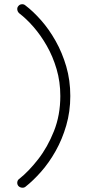

<svg xmlns="http://www.w3.org/2000/svg" viewBox="-20 -774 427 904"><path d="M99 106Q92 111 82 109.5Q72 108 66 101Q60 93 61.5 83Q63 73 71 68Q115 33 159.5 -24Q204 -81 234 -156.5Q264 -232 264 -322Q264 -389 246.5 -448.5Q229 -508 200.5 -558Q172 -608 138 -647Q104 -686 71 -711Q63 -718 61.5 -728Q60 -738 66 -745Q72 -753 82 -754Q92 -755 99 -749Q136 -721 173.5 -678.5Q211 -636 242 -581Q273 -526 292 -461Q311 -396 311 -322Q311 -249 292 -183.5Q273 -118 242 -63Q211 -8 173.5 34.5Q136 77 99 106Z"/></svg>

Font: Zen Kurenaido
Style: ARC
Weight: 400
Designer: Yoshimichi Ohira
Foundry: Positype
Version: Version 1.001